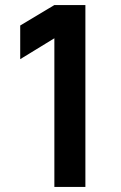

<svg xmlns="http://www.w3.org/2000/svg" viewBox="-20 -740 478 760"><path d="M195.2 0V-588.5L60 -505.8V-639L195.2 -720H318V0Z"/></svg>

Font: Manrope
Style: Regular
Weight: 400
Designer: Mikhail Sharanda
Foundry: Mikhail Sharanda
Version: Version 4.503